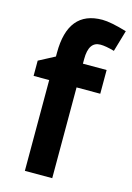

<svg xmlns="http://www.w3.org/2000/svg" viewBox="-117 -825 610 885"><g transform="rotate(15 188.0 -382.5)"><path d="M93.4 0V-433.2H19V-505.9L95.4 -546.1V-564Q95.4 -765.1 259 -765.1Q298.6 -765.1 376.2 -742.1L346.5 -640.4Q305 -652.1 279.9 -652.1Q224 -652.1 224 -569V-546.4H337.1V-433.2H224V0Z"/></g></svg>

Font: Nokora
Style: Regular
Weight: 400
Designer: Danh Hong
Foundry: Danh Hong
Version: Version 9.000